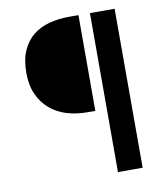

<svg xmlns="http://www.w3.org/2000/svg" viewBox="-82 -724 765 873"><g transform="rotate(-10 300.0 -287.0)"><path d="M303 -212Q252 -212 207.5 -225.5Q163 -239 130.5 -267Q98 -295 79 -337Q60 -379 60 -436Q60 -497 78.5 -538.5Q97 -580 128.5 -605.5Q160 -631 203 -642.5Q246 -654 296 -654H339V-212ZM392 80V-654H506V80Z"/></g></svg>

Font: Source Code Pro Semibold
Style: Regular
Weight: 600
Monospace: yes
Designer: Paul D. Hunt, Teo Tuominen
Foundry: Adobe Systems Incorporated
Version: Version 2.030;PS 1.000;hotconv 16.6.51;makeotf.lib2.5.65220